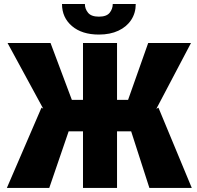

<svg xmlns="http://www.w3.org/2000/svg" viewBox="-20 -922 966 942"><path d="M252.4 -277.8 17.1 -710.9H228L332.5 -432.1H434.6L414.1 -277.8ZM327.1 -307.6 221.7 0H13.7L183.6 -394ZM554.2 -710.9V0H387.2V-710.9ZM917 -710.9 689 -277.8H526.4L504.4 -432.1H608.4L707 -710.9ZM712.9 0 613.8 -307.6 757.3 -394 920.9 0ZM533.2 -902.3H646Q646 -858.4 623.8 -824.5Q601.6 -790.5 561 -771.5Q520.5 -752.4 465.3 -752.4Q381.8 -752.4 333 -794.2Q284.2 -835.9 284.2 -902.3H396.5Q396.5 -878.4 412.1 -859.4Q427.7 -840.3 465.3 -840.3Q502.9 -840.3 518.1 -859.4Q533.2 -878.4 533.2 -902.3Z"/></svg>

Font: Roboto Condensed Black
Style: Regular
Weight: 900
Designer: Christian Robertson
Foundry: Google
Version: Version 3.008; 2023